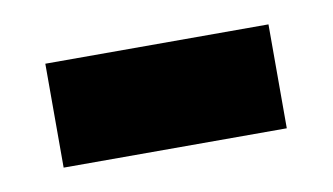

<svg xmlns="http://www.w3.org/2000/svg" viewBox="-31 -379 385 222"><g transform="rotate(-10 161.0 -268.0)"><path d="M30 -207V-329H292V-207Z"/></g></svg>

Font: Noto Sans New Tai Lue
Style: Bold
Weight: 700
Version: Version 2.003